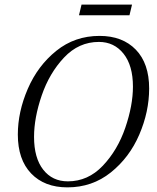

<svg xmlns="http://www.w3.org/2000/svg" viewBox="-20 -797 679 829"><path d="M410 -642Q509 -642 566.5 -582.5Q624 -523 624 -415Q624 -315 581.5 -216Q539 -117 458.5 -52.5Q378 12 271 12Q172 12 114.5 -48Q57 -108 57 -216Q57 -314 100 -413.5Q143 -513 223 -577.5Q303 -642 410 -642ZM127 -206Q127 -115 166.5 -64.5Q206 -14 273 -14Q360 -14 424 -81.5Q488 -149 521 -245.5Q554 -342 554 -423Q554 -514 513.5 -565Q473 -616 407 -616Q320 -616 256.5 -548.5Q193 -481 160 -384.5Q127 -288 127 -206ZM550 -777 539 -731H321L332 -777Z"/></svg>

Font: Arapey
Style: Italic
Weight: 400
Italic angle: -12°
Designer: Eduardo Rodriguez Tunni
Foundry: Eduardo Rodriguez Tunni
Version: Version 3.000